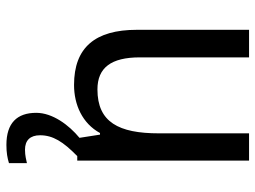

<svg xmlns="http://www.w3.org/2000/svg" viewBox="-119 -457 797 599"><g transform="rotate(90 279.5 -157.5)"><path d="M402 116C402 76 422 44 467 0H481V-536H396V-255C396 -129 361 -63 259 -63C191 -63 159 -106 159 -195V-536H73V-186C73 -56 128 10 245 10C307 10 365 -16 395 -71H400L410 -7C370 26 332 77 332 128C332 188 364 221 432 221C456 221 473 218 489 213V157C479 159 466 163 447 163C418 163 402 147 402 116Z"/></g></svg>

Font: Noto Sans Malayalam SemiCondensed
Style: Regular
Weight: 400
Width: 4
Designer: Jelle Bosma - Monotype Design Team
Foundry: Monotype Imaging Inc.
Version: Version 2.104